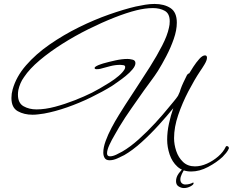

<svg xmlns="http://www.w3.org/2000/svg" viewBox="-20 -671 1181 974"><path d="M950 199Q907 199 880 174.5Q853 150 840.5 112.5Q828 75 828 38Q828 -2 837 -43.5Q846 -85 859 -122Q829 -85 786.5 -38Q744 9 698 50.5Q652 92 610 116Q595 124 574.5 133Q554 142 536 142Q518 142 511 130.5Q504 119 504 103Q504 77 516 44Q528 11 546 -23Q564 -57 583 -87.5Q602 -118 616 -140Q639 -176 672.5 -226.5Q706 -277 741 -332.5Q776 -388 802.5 -439.5Q829 -491 837 -530Q841 -545 841 -563Q841 -602 816 -616Q791 -630 756 -630Q735 -630 714 -627Q693 -624 673 -619Q624 -607 560.5 -582Q497 -557 428.5 -523Q360 -489 296 -448.5Q232 -408 181 -365Q130 -322 102 -280Q91 -265 84 -248.5Q77 -232 73 -214Q72 -208 71.5 -202Q71 -196 71 -191Q71 -148 99.5 -132Q128 -116 165 -116Q209 -116 259.5 -129.5Q310 -143 359.5 -162.5Q409 -182 447 -201Q463 -209 486.5 -222.5Q510 -236 535.5 -252Q561 -268 581.5 -285.5Q602 -303 611 -318Q613 -321 614 -324Q615 -327 615 -331Q615 -339 605.5 -340.5Q596 -342 590 -342Q565 -342 539.5 -335.5Q514 -329 489 -322Q485 -321 480 -320.5Q475 -320 470 -320Q460 -320 460 -326Q460 -331 469.5 -336Q479 -341 489.5 -344.5Q500 -348 503 -349Q531 -357 565 -364.5Q599 -372 627 -372Q637 -372 652 -368.5Q667 -365 667 -351Q667 -337 652.5 -319.5Q638 -302 617.5 -285.5Q597 -269 577.5 -255.5Q558 -242 548 -235Q501 -206 441.5 -177Q382 -148 320.5 -126.5Q259 -105 204 -95Q190 -93 175 -91Q160 -89 145 -89Q102 -89 70 -107Q38 -125 38 -174Q38 -196 44 -217Q62 -282 112 -339.5Q162 -397 232 -445.5Q302 -494 380 -532.5Q458 -571 533.5 -597.5Q609 -624 669 -638Q692 -643 716.5 -647Q741 -651 764 -651Q813 -651 845 -630Q877 -609 877 -556Q877 -518 861.5 -473.5Q846 -429 823.5 -386Q801 -343 781 -311Q765 -286 746.5 -261.5Q728 -237 711 -213Q679 -167 646.5 -121Q614 -75 585 -27Q577 -12 562 13Q547 38 535 64Q523 90 523 107Q523 122 538 122Q552 122 570 113.5Q588 105 600 98Q640 75 683.5 36Q727 -3 767 -46.5Q807 -90 836 -126Q845 -137 860.5 -155.5Q876 -174 883 -185Q885 -189 887.5 -195Q890 -201 892 -205Q893 -208 894 -211.5Q895 -215 896 -218Q902 -235 910 -252Q918 -269 926 -285Q928 -290 931.5 -294Q935 -298 940 -299Q947 -311 961 -332.5Q975 -354 991 -372Q1007 -390 1020 -390Q1030 -390 1030 -378Q1030 -365 1017 -343.5Q1004 -322 996 -311Q966 -266 935.5 -207.5Q905 -149 884 -87.5Q863 -26 863 30Q863 62 874 95Q885 128 908.5 150.5Q932 173 969 173Q999 173 1030 159Q1061 145 1087 122.5Q1113 100 1125 74Q1126 70 1131 70Q1134 70 1137.5 72.5Q1141 75 1141 80V82Q1136 94 1127 105Q1118 116 1109 125Q1079 153 1035.5 176Q992 199 950 199ZM913 283Q900 283 886.5 275Q873 267 873 248Q873 227 887.5 207.5Q902 188 913 182Q914 182 916 183Q918 184 917 186Q910 196 902.5 211.5Q895 227 895 239Q895 252 902.5 258.5Q910 265 920 265Q933 265 944 261.5Q955 258 959 255H960Q962 255 962 259Q962 266 946 274.5Q930 283 913 283Z"/></svg>

Font: Sassy Frass
Style: Regular
Weight: 400
Designer: Robert E. Leuschke
Foundry: Robert E. Leuschke
Version: Version 1.010; ttfautohint (v1.8.3)